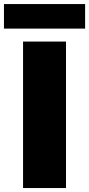

<svg xmlns="http://www.w3.org/2000/svg" viewBox="-62 -950 450 970"><path d="M54.5 0V-740H271.5V0ZM-42 -805.5V-929.5H368V-805.5Z"/></svg>

Font: Encode Sans SC Black
Style: Regular
Weight: 900
Version: Version 3.002